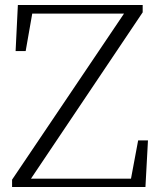

<svg xmlns="http://www.w3.org/2000/svg" viewBox="-20 -743 636 763"><path d="M28 0V-29L485 -707L477 -677V-689H281H84L112 -711L82 -540H42L51 -723H547V-694L91 -15L100 -46V-33H312H524L497 -14L529 -185H568L558 0Z"/></svg>

Font: Noto Serif SC
Style: Regular
Weight: 200
Designer: Ryoko NISHIZUKA 西塚涼子 (kana & ideographs); Frank Grießhammer (Latin, Greek & Cyrillic); Wenlong ZHANG 张文龙 (bopomofo); San
Foundry: Adobe
Version: Version 2.001;hotconv 1.1.0;makeotfexe 2.6.0